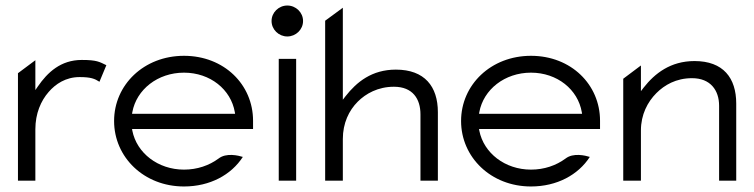

<svg xmlns="http://www.w3.org/2000/svg" viewBox="-20 -664 2729 695"><path d="M45 -10H108V-196C108 -253 128 -299 156 -331C181 -360 218 -385 268 -385C309 -385 323 -379 340 -368L365 -428C340 -440 331 -447 276 -447C200 -447 152 -402 117 -351L108 -338V-446L45 -399Z M393 -226C393 -95 501 11 646 11C740 11 817 -31 859 -96C843 -101 799 -112 771 -90C737 -65 694 -50 646 -50C552 -50 475 -110 459 -191L458 -197H896V-227C896 -358 791 -462 646 -462C501 -462 393 -357 393 -226ZM458 -252 459 -258C474 -340 551 -401 646 -401C741 -401 816 -340 830 -258L831 -252Z M963 -588C963 -557 989 -532 1020 -532C1051 -532 1077 -557 1077 -588C1077 -619 1051 -644 1020 -644C989 -644 963 -619 963 -588ZM989 -10H1052V-451H989Z M1157 -10H1221V-161C1221 -218 1243 -264 1275 -296C1304 -325 1348 -350 1406 -350C1474 -350 1502 -306 1502 -250V-10H1565V-258C1565 -351 1517 -412 1413 -412C1326 -412 1271 -367 1231 -316L1221 -303V-636L1157 -589Z M1649 -226C1649 -95 1757 11 1902 11C1996 11 2073 -31 2115 -96C2099 -101 2055 -112 2027 -90C1993 -65 1950 -50 1902 -50C1808 -50 1731 -110 1715 -191L1714 -197H2152V-227C2152 -358 2047 -462 1902 -462C1757 -462 1649 -357 1649 -226ZM1714 -252 1715 -258C1730 -340 1807 -401 1902 -401C1997 -401 2072 -340 2086 -258L2087 -252Z M2236 -10H2300V-192C2300 -249 2324 -295 2356 -327C2385 -356 2427 -381 2485 -381C2552 -381 2583 -337 2583 -281V-10H2645V-289C2645 -382 2598 -443 2494 -443C2407 -443 2350 -398 2310 -347L2300 -334V-427L2236 -379Z"/></svg>

Font: Charger Sport
Style: LitExt
Weight: 300
Designer: Jasper
Foundry: Cannot Into Space Fonts
Version: Version 1.1